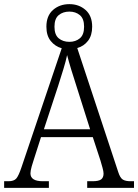

<svg xmlns="http://www.w3.org/2000/svg" viewBox="-21 -907 667 927"><path d="M-1 0V-32H20Q46 -32 57.5 -45Q69 -58 83 -100L277 -674Q245 -683 224 -709Q203 -735 203 -778Q203 -831 235 -859Q267 -887 314 -887Q360 -887 392 -859Q424 -831 424 -778Q424 -736 404 -710Q384 -684 352 -675L550 -76Q559 -48 572 -40Q585 -32 610 -32H626V0H400V-32H425Q456 -32 467.5 -41Q479 -50 479 -69Q479 -79 474 -97Q469 -115 464 -132L427 -245H177L143 -139Q138 -125 132 -103.5Q126 -82 126 -70Q126 -32 186 -32H215V0ZM314 -705Q344 -705 364.5 -722Q385 -739 385 -778Q385 -817 364.5 -834Q344 -851 314 -851Q283 -851 262.5 -834Q242 -817 242 -778Q242 -739 262.5 -722Q283 -705 314 -705ZM191 -283H414L351 -482Q336 -528 323.5 -569Q311 -610 303 -641Q297 -612 285 -573Q273 -534 260 -493Z"/></svg>

Font: Noto Serif SemiCondensed Light
Style: Regular
Weight: 300
Width: 4
Designer: Monotype Design Team
Foundry: Monotype Imaging Inc.
Version: Version 2.013